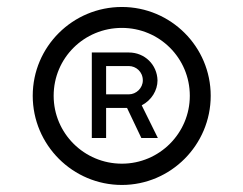

<svg xmlns="http://www.w3.org/2000/svg" viewBox="-20 -824 691 545"><path d="M326 -804.2C186.5 -804.2 72.9 -691.7 72.9 -552.1C72.9 -412.5 186.5 -299 326 -299C464.6 -299 578.1 -412.5 578.1 -552.1C578.1 -691.7 464.6 -804.2 326 -804.2ZM326 -744.8C432.3 -744.8 518.8 -659.4 518.8 -552.1C518.8 -445.8 432.3 -359.4 326 -359.4C218.8 -359.4 132.3 -445.8 132.3 -552.1C132.3 -659.4 218.8 -744.8 326 -744.8ZM240.6 -675V-432.3H281.2V-517.7H340.6L381.2 -432.3H428.1L382.3 -525C410.4 -539.6 427.1 -567.7 427.1 -595.8C426 -640.6 390.6 -675 345.8 -675ZM281.2 -636.5H345.8C365.6 -636.5 385.4 -620.8 385.4 -595.8C385.4 -574 366.7 -556.2 345.8 -556.2H281.2Z"/></svg>

Font: Manrope3
Style: Regular
Weight: 400
Width: 4
Designer: Mikhail Sharanda
Foundry: Mikhail Sharanda
Version: Version 3.000;PS 003.000;hotconv 1.0.88;makeotf.lib2.5.64775